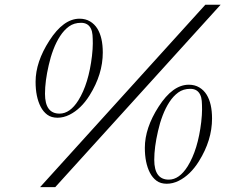

<svg xmlns="http://www.w3.org/2000/svg" viewBox="-20 -751 937 798"><path d="M833.5 -731.4H897L209.5 26.9H146.5ZM764.6 -398.9Q789.6 -398.9 808.3 -387.7Q827.1 -376.5 838.9 -357.4Q861.3 -320.8 861.3 -258.3Q861.3 -168 806.6 -80.6Q771 -23.4 722.7 0.5Q698.2 12.7 672.9 12.7Q647.5 12.7 630.6 0.2Q613.8 -12.2 603 -33.2Q582 -74.2 582 -136.7Q582 -218.8 639.2 -307.6Q697.8 -398.9 764.6 -398.9ZM621.1 -86.9Q621.1 -4.4 681.6 -4.4Q725.1 -4.4 759.8 -59.6Q802.7 -128.4 816.4 -244.1Q819.8 -274.9 819.8 -295.7Q819.8 -316.4 818.6 -331.3Q817.4 -346.2 812 -357.4Q800.3 -381.8 771 -381.8Q741.7 -381.8 720.9 -366.7Q700.2 -351.6 684.1 -326.9Q668 -302.2 656 -270.8Q644 -239.3 636.7 -206.1Q621.1 -139.2 621.1 -86.9ZM310.5 -673.3Q335.4 -673.3 354.2 -662.1Q373 -650.9 384.8 -631.8Q407.2 -595.2 407.2 -532.7Q407.2 -442.4 352.5 -355Q316.9 -297.9 268.6 -273.9Q244.1 -261.7 218.8 -261.7Q193.4 -261.7 176.5 -274.2Q159.7 -286.6 148.9 -307.6Q127.9 -348.6 127.9 -411.1Q127.9 -493.2 185.1 -582Q243.7 -673.3 310.5 -673.3ZM167 -361.3Q167 -278.8 227.5 -278.8Q271 -278.8 305.7 -334Q348.6 -402.8 362.3 -518.6Q365.7 -549.3 365.7 -570.1Q365.7 -590.8 364.5 -605.7Q363.3 -620.6 357.9 -631.8Q346.2 -656.2 316.9 -656.2Q287.6 -656.2 266.8 -641.1Q246.1 -626 230 -601.3Q213.9 -576.7 201.9 -545.2Q189.9 -513.7 182.6 -480.5Q167 -413.6 167 -361.3Z"/></svg>

Font: Cardo-Italic
Style: Italic
Weight: 400
Italic angle: -12°
Designer: David J. Perry
Foundry: David J. Perry
Version: Version 0.991